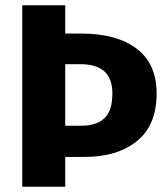

<svg xmlns="http://www.w3.org/2000/svg" viewBox="-20 -713 643 733"><path d="M578 -356Q578 -236 503.5 -175Q429 -114 304 -114H229V0H65V-693H229V-585H289Q426 -585 502 -527Q578 -469 578 -356ZM409 -356Q409 -413 378.5 -440.5Q348 -468 287 -468H229V-233H290Q348 -233 378.5 -261.5Q409 -290 409 -356Z"/></svg>

Font: Statis Sans
Style: Bold
Weight: 700
Designer: bBox Type GmbH
Foundry: bBox Type GmbH
Version: Version 1.000